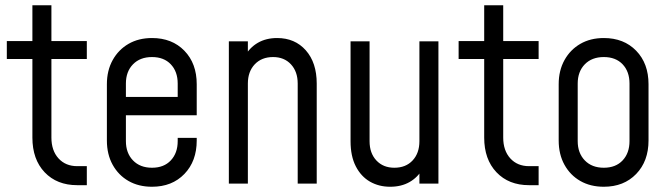

<svg xmlns="http://www.w3.org/2000/svg" viewBox="-20 -700 2548 732"><path d="M274.5 6Q197 6 150.2 -43.2Q103.5 -92.5 103.5 -175.5V-475H6V-543.5H103.5V-680H176V-543.5H311V-475H176V-175.5Q176 -126 203 -96.2Q230 -66.5 274.5 -66.5H311V6Z M559.5 12Q508.5 12 470 -10Q431.5 -32 409.5 -71.8Q387.5 -111.5 387.5 -164.5V-379Q387.5 -431 409.5 -470.8Q431.5 -510.5 470 -532.8Q508.5 -555 559.5 -555Q636 -555 683 -506.5Q730 -458 730 -379V-260.5H445.5V-330.5H657.5V-381.5Q657.5 -427 631.2 -454.8Q605 -482.5 559.5 -482.5Q514 -482.5 487 -454.8Q460 -427 460 -381.5V-162Q460 -116.5 487 -88.5Q514 -60.5 559.5 -60.5Q605 -60.5 631.2 -88.5Q657.5 -116.5 657.5 -162V-174.5H730V-164.5Q730 -85.5 683 -36.8Q636 12 559.5 12Z M852.5 0V-542.5H925V-470L912.5 -484.5Q931.5 -518.5 963 -536.8Q994.5 -555 1036.5 -555Q1104.5 -555 1146 -508Q1187.5 -461 1187.5 -381.5V0H1115V-381.5Q1115 -427 1089.2 -454.8Q1063.5 -482.5 1021 -482.5Q977.5 -482.5 951.2 -454.8Q925 -427 925 -381.5V0Z M1467.5 12Q1424.5 12 1390.5 -7.5Q1356.5 -27 1336.5 -65.8Q1316.5 -104.5 1316.5 -161.5V-542.5H1389V-161.5Q1389 -116 1415 -88.2Q1441 -60.5 1483.5 -60.5Q1527 -60.5 1553 -88.2Q1579 -116 1579 -161.5V-542.5H1651.5V0H1579V-72L1591.5 -56.5Q1573 -24 1541.5 -6Q1510 12 1467.5 12Z M1997 6Q1919.5 6 1872.8 -43.2Q1826 -92.5 1826 -175.5V-475H1728.5V-543.5H1826V-680H1898.5V-543.5H2033.5V-475H1898.5V-175.5Q1898.5 -126 1925.5 -96.2Q1952.5 -66.5 1997 -66.5H2033.5V6Z M2282 12Q2231 12 2192.5 -10Q2154 -32 2132 -71.8Q2110 -111.5 2110 -164.5V-379Q2110 -431 2132 -470.8Q2154 -510.5 2192.5 -532.8Q2231 -555 2282 -555Q2358.5 -555 2405.5 -506.5Q2452.5 -458 2452.5 -379V-164.5Q2452.5 -85.5 2405.5 -36.8Q2358.5 12 2282 12ZM2282 -60.5Q2327.5 -60.5 2353.8 -88.5Q2380 -116.5 2380 -162V-381.5Q2380 -427 2353.8 -454.8Q2327.5 -482.5 2282 -482.5Q2236.5 -482.5 2209.5 -454.8Q2182.5 -427 2182.5 -381.5V-162Q2182.5 -116.5 2209.5 -88.5Q2236.5 -60.5 2282 -60.5Z"/></svg>

Font: Mohave Light
Style: Regular
Weight: 400
Version: Version 2.003